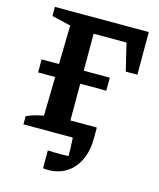

<svg xmlns="http://www.w3.org/2000/svg" viewBox="-126 -746 858 1039"><g transform="rotate(15 303.5 -227.0)"><path d="M243 204Q224 204 215 202V102Q234 103 252 103.5Q270 104 287 104Q307 104 326.5 103Q346 102 364 101L332 159Q332 115 330.5 61Q329 7 323 -58L386 0H221V-86H439V-25Q439 44 414.5 96Q390 148 346 176Q302 204 243 204ZM55 -292V-365H437V-292ZM577 -658V-419H512L475 -572H291V0H51V-46Q93 -65 146 -74L157 -582L51 -607V-658Z"/></g></svg>

Font: Piazzolla 24pt
Style: Bold
Weight: 700
Designer: Juan Pablo del Peral
Foundry: Huerta Tipografica
Version: Version 2.005